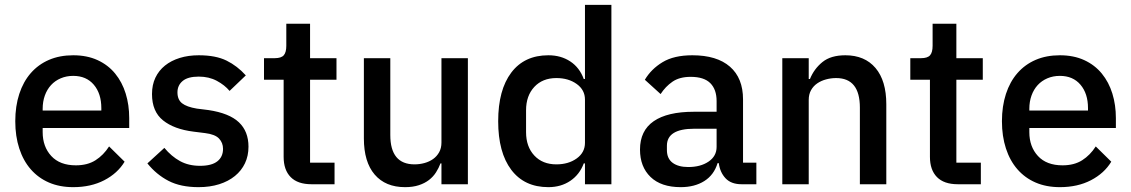

<svg xmlns="http://www.w3.org/2000/svg" viewBox="-20 -760 4666 792"><path d="M282 12Q226 12 182 -7Q138 -26 107 -61.5Q76 -97 59.5 -147.5Q43 -198 43 -260Q43 -322 59.5 -372.5Q76 -423 107 -458.5Q138 -494 182 -513Q226 -532 282 -532Q339 -532 382.5 -512Q426 -492 455 -456.5Q484 -421 498.5 -374Q513 -327 513 -273V-232H156V-215Q156 -155 191.5 -116.5Q227 -78 293 -78Q341 -78 374 -99Q407 -120 430 -156L494 -93Q465 -45 410 -16.5Q355 12 282 12ZM282 -447Q254 -447 230.5 -437Q207 -427 190.5 -409Q174 -391 165 -366Q156 -341 156 -311V-304H398V-314Q398 -374 367 -410.5Q336 -447 282 -447Z M799 12Q725 12 675 -14Q625 -40 588 -86L658 -150Q687 -115 722.5 -95.5Q758 -76 805 -76Q853 -76 876.5 -94.5Q900 -113 900 -146Q900 -171 883.5 -188.5Q867 -206 826 -211L778 -217Q698 -227 652.5 -263.5Q607 -300 607 -372Q607 -410 621 -439.5Q635 -469 660.5 -489.5Q686 -510 721.5 -521Q757 -532 800 -532Q870 -532 914.5 -510Q959 -488 994 -449L927 -385Q907 -409 874.5 -426.5Q842 -444 800 -444Q755 -444 733.5 -426Q712 -408 712 -379Q712 -349 731 -334Q750 -319 792 -312L840 -306Q926 -293 965.5 -255.5Q1005 -218 1005 -155Q1005 -117 990.5 -86.5Q976 -56 949 -34Q922 -12 884 0Q846 12 799 12Z M1265 0Q1208 0 1179 -29.5Q1150 -59 1150 -113V-431H1069V-520H1113Q1140 -520 1150.5 -532Q1161 -544 1161 -571V-662H1259V-520H1368V-431H1259V-89H1360V0Z M1801 -86H1797Q1790 -67 1778.5 -49Q1767 -31 1749.5 -17.5Q1732 -4 1707.5 4Q1683 12 1651 12Q1570 12 1525.5 -40Q1481 -92 1481 -189V-520H1590V-203Q1590 -82 1690 -82Q1711 -82 1731 -87.5Q1751 -93 1766.5 -104Q1782 -115 1791.5 -132Q1801 -149 1801 -172V-520H1910V0H1801Z M2393 -86H2388Q2371 -40 2332.5 -14Q2294 12 2242 12Q2143 12 2089 -59.5Q2035 -131 2035 -260Q2035 -389 2089 -460.5Q2143 -532 2242 -532Q2294 -532 2332.5 -506.5Q2371 -481 2388 -434H2393V-740H2502V0H2393ZM2275 -82Q2325 -82 2359 -106.5Q2393 -131 2393 -171V-349Q2393 -389 2359 -413.5Q2325 -438 2275 -438Q2218 -438 2184 -401.5Q2150 -365 2150 -305V-215Q2150 -155 2184 -118.5Q2218 -82 2275 -82Z M3039 0Q2996 0 2973 -24.5Q2950 -49 2945 -87H2940Q2925 -38 2885 -13Q2845 12 2788 12Q2707 12 2663.5 -30Q2620 -72 2620 -143Q2620 -221 2676.5 -260Q2733 -299 2842 -299H2936V-343Q2936 -391 2910 -417Q2884 -443 2829 -443Q2783 -443 2754 -423Q2725 -403 2705 -372L2640 -431Q2666 -475 2713 -503.5Q2760 -532 2836 -532Q2937 -532 2991 -485Q3045 -438 3045 -350V-89H3100V0ZM2819 -71Q2870 -71 2903 -93.5Q2936 -116 2936 -154V-229H2844Q2731 -229 2731 -159V-141Q2731 -106 2754.5 -88.5Q2778 -71 2819 -71Z M3207 0V-520H3316V-434H3321Q3338 -476 3372.5 -504Q3407 -532 3467 -532Q3547 -532 3591.5 -479.5Q3636 -427 3636 -330V0H3527V-316Q3527 -438 3429 -438Q3408 -438 3387.5 -432.5Q3367 -427 3351 -416Q3335 -405 3325.5 -388Q3316 -371 3316 -348V0Z M3931 0Q3874 0 3845 -29.5Q3816 -59 3816 -113V-431H3735V-520H3779Q3806 -520 3816.5 -532Q3827 -544 3827 -571V-662H3925V-520H4034V-431H3925V-89H4026V0Z M4352 12Q4296 12 4252 -7Q4208 -26 4177 -61.5Q4146 -97 4129.5 -147.5Q4113 -198 4113 -260Q4113 -322 4129.5 -372.5Q4146 -423 4177 -458.5Q4208 -494 4252 -513Q4296 -532 4352 -532Q4409 -532 4452.5 -512Q4496 -492 4525 -456.5Q4554 -421 4568.5 -374Q4583 -327 4583 -273V-232H4226V-215Q4226 -155 4261.5 -116.5Q4297 -78 4363 -78Q4411 -78 4444 -99Q4477 -120 4500 -156L4564 -93Q4535 -45 4480 -16.5Q4425 12 4352 12ZM4352 -447Q4324 -447 4300.5 -437Q4277 -427 4260.5 -409Q4244 -391 4235 -366Q4226 -341 4226 -311V-304H4468V-314Q4468 -374 4437 -410.5Q4406 -447 4352 -447Z"/></svg>

Font: IBM Plex Sans Arabic Medm
Style: Regular
Weight: 500
Designer: Mike Abbink, Paul van der Laan, Pieter van Rosmalen, Wael Morcos, Khajak Apelian
Foundry: Bold Monday
Version: Version 1.005